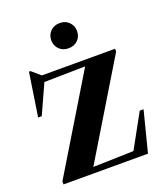

<svg xmlns="http://www.w3.org/2000/svg" viewBox="-132 -804 772 895"><g transform="rotate(-20 254.0 -356.5)"><path d="M28.5 0V-15L311.5 -482.5L108 -479L42 -333.5H24L57 -549H64.5L107.5 -512H470.5V-497.5L187 -29L388 -34.5L480 -201.5H499L447.5 0ZM268.5 -588Q240 -588 222.2 -606Q204.5 -624 204.5 -650.5Q204.5 -676.5 222.2 -694.8Q240 -713 268.5 -713Q297 -713 314.8 -694.8Q332.5 -676.5 332.5 -650.5Q332.5 -624 314.8 -606Q297 -588 268.5 -588Z"/></g></svg>

Font: Newsreader 72pt SemiBold
Style: Regular
Weight: 600
Designer: Hugues Gentile
Foundry: Production Type
Version: Version 1.003; ttfautohint (v1.8.3)